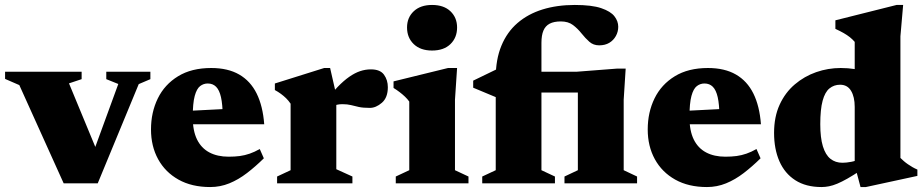

<svg xmlns="http://www.w3.org/2000/svg" viewBox="-30 -740 3726 775"><path d="M530 -400.5 364.5 0H227L48 -396.5L-9.5 -421.5V-450.5H299.5V-420.5L248.5 -403.5L382 -81L330 -79.5L447.5 -401L399 -420.5V-450.5H577V-420.5Z M822.5 -465.5Q890 -465.5 935.5 -439.2Q981 -413 1006 -362.5Q1031 -312 1036.5 -238.5H701V-291L945.5 -303.5L869 -271.5Q868.5 -319 862 -347.8Q855.5 -376.5 842.2 -389.8Q829 -403 808.5 -403Q791.5 -403 777.8 -392.5Q764 -382 756 -352.8Q748 -323.5 748 -266.5Q748 -212.5 765.2 -177.2Q782.5 -142 815 -124.8Q847.5 -107.5 893 -107.5Q917.5 -107.5 938 -110.2Q958.5 -113 978 -119.8Q997.5 -126.5 1018.5 -138.5L1035 -101Q1001.5 -68 967 -41.5Q932.5 -15 895.8 0Q859 15 818.5 15Q744 15 690.5 -15Q637 -45 608.2 -97.5Q579.5 -150 579.5 -217.5Q579.5 -286.5 607 -342.8Q634.5 -399 688.8 -432.2Q743 -465.5 822.5 -465.5Z M1467 -460Q1504.5 -460 1520 -438.5Q1535.5 -417 1535.5 -388Q1535.5 -346 1511.5 -325.2Q1487.5 -304.5 1463 -304.5Q1435.5 -304.5 1418.5 -308.2Q1401.5 -312 1386.8 -315.8Q1372 -319.5 1352 -319.5Q1340 -319.5 1330.2 -317.2Q1320.5 -315 1311.5 -310Q1302.5 -305 1292 -296.5L1279.5 -327.5Q1308.5 -364 1333 -389.2Q1357.5 -414.5 1379.8 -430Q1402 -445.5 1423.5 -452.8Q1445 -460 1467 -460ZM1327.5 -356V-57L1392.5 -27.5V0H1088.5V-27.5L1143 -53V-321.5Q1134.5 -334 1124.8 -343.5Q1115 -353 1103.8 -361.2Q1092.5 -369.5 1079.5 -376.5V-403L1278.5 -465.5H1302.5Z M1714 -536Q1667 -536 1640 -562Q1613 -588 1613 -629Q1613 -669 1640 -694.5Q1667 -720 1714 -720Q1761.5 -720 1788.2 -694.5Q1815 -669 1815 -629Q1815 -588 1788.2 -562Q1761.5 -536 1714 -536ZM1815 -465.5 1806.5 -337.5V-53L1861 -27.5V0H1567.5V-27.5L1622 -53V-330Q1614.5 -340.5 1604.5 -350Q1594.5 -359.5 1583 -368.2Q1571.5 -377 1558.5 -385V-411.5L1778.5 -465.5Z M2332 -366.5H2006.5L1971 -348L1880 -386V-414.5L1979 -462.5L2069 -450.5H2298L2459.5 -463H2495.5L2487.5 -337.5V-53L2541.5 -27.5V0H2248.5V-27.5L2302.5 -53V-391.5ZM2155.5 -53 2210 -27.5V0H1916.5V-27.5L1971 -53V-426.5Q1971 -500 1993.8 -555.2Q2016.5 -610.5 2058.8 -647Q2101 -683.5 2159.8 -701.8Q2218.5 -720 2290 -720Q2359 -720 2397 -707Q2435 -694 2450.2 -674.2Q2465.5 -654.5 2465.5 -632Q2465.5 -612 2456 -594.8Q2446.5 -577.5 2429.5 -567.2Q2412.5 -557 2388.5 -557Q2365 -557 2348.8 -571.5Q2332.5 -586 2317.2 -605.2Q2302 -624.5 2282.8 -639Q2263.5 -653.5 2234 -653.5Q2206 -653.5 2188.8 -644.5Q2171.5 -635.5 2163.5 -616.5Q2155.5 -597.5 2155.5 -567Z M2827.5 -465.5Q2895 -465.5 2940.5 -439.2Q2986 -413 3011 -362.5Q3036 -312 3041.5 -238.5H2706V-291L2950.5 -303.5L2874 -271.5Q2873.5 -319 2867 -347.8Q2860.5 -376.5 2847.2 -389.8Q2834 -403 2813.5 -403Q2796.5 -403 2782.8 -392.5Q2769 -382 2761 -352.8Q2753 -323.5 2753 -266.5Q2753 -212.5 2770.2 -177.2Q2787.5 -142 2820 -124.8Q2852.5 -107.5 2898 -107.5Q2922.5 -107.5 2943 -110.2Q2963.5 -113 2983 -119.8Q3002.5 -126.5 3023.5 -138.5L3040 -101Q3006.5 -68 2972 -41.5Q2937.5 -15 2900.8 0Q2864 15 2823.5 15Q2749 15 2695.5 -15Q2642 -45 2613.2 -97.5Q2584.5 -150 2584.5 -217.5Q2584.5 -286.5 2612 -342.8Q2639.5 -399 2693.8 -432.2Q2748 -465.5 2827.5 -465.5Z M3420 -308.5Q3420 -349 3405.2 -373.5Q3390.5 -398 3361 -398Q3336.5 -398 3318.2 -383.2Q3300 -368.5 3290.5 -333.5Q3281 -298.5 3281 -239Q3281 -184 3291.5 -149.5Q3302 -115 3322 -99Q3342 -83 3370.5 -83Q3386 -83 3406 -86.8Q3426 -90.5 3443.5 -100V-52Q3413.5 -32 3390.5 -19Q3367.5 -6 3349.5 1.5Q3331.5 9 3316 12Q3300.5 15 3286 15Q3223 15 3180.2 -12.5Q3137.5 -40 3116 -89.2Q3094.5 -138.5 3094.5 -203.5Q3094.5 -268.5 3117 -317.5Q3139.5 -366.5 3178 -399.2Q3216.5 -432 3264.5 -448.8Q3312.5 -465.5 3363.5 -465.5Q3393.5 -465.5 3419.8 -461.2Q3446 -457 3473.5 -448.2Q3501 -439.5 3534.5 -424.5H3420V-571Q3411.5 -581 3400.5 -589.8Q3389.5 -598.5 3375 -606.8Q3360.5 -615 3342 -623.5V-658L3589 -720H3615.5L3604.5 -593.5V-102.5Q3610.5 -96.5 3618.2 -89.8Q3626 -83 3634.8 -77Q3643.5 -71 3653 -65.5Q3662.5 -60 3673 -55.5V-30L3465 15H3443.5L3420 -73Z"/></svg>

Font: Newsreader 16pt 16pt ExtraBold
Style: Regular
Weight: 800
Version: Version 1.003